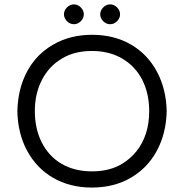

<svg xmlns="http://www.w3.org/2000/svg" viewBox="-20 -844 833 869"><path d="M283.2 -748Q296.9 -734.4 314.5 -734.4Q332 -734.4 345.7 -748Q359.4 -761.7 359.4 -779.3Q359.4 -796.9 345.7 -810.5Q332 -824.2 314.5 -824.2Q296.9 -824.2 283.2 -810.5Q269.5 -796.9 269.5 -779.3Q269.5 -761.7 283.2 -748ZM447.3 -748Q460.9 -734.4 478.5 -734.4Q496.1 -734.4 509.8 -748Q523.4 -761.7 523.4 -779.3Q523.4 -796.9 509.8 -810.5Q496.1 -824.2 478.5 -824.2Q460.9 -824.2 447.3 -810.5Q433.6 -796.9 433.6 -779.3Q433.6 -761.7 447.3 -748ZM574.2 -641.6Q497.1 -686.5 397 -686.5Q296.9 -686.5 219.7 -641.6Q125 -586.9 84 -479.5Q60.5 -417 58.6 -340.8Q60.5 -240.2 102.5 -162.1Q144.5 -84 218.8 -40Q295.9 4.9 396 4.9Q496.1 4.9 572.3 -39.6Q648.4 -84 690.4 -162.6Q732.4 -241.2 734.4 -340.8Q732.4 -440.4 690.4 -519.5Q648.4 -597.7 574.2 -641.6ZM655.3 -340.8Q655.3 -231.4 596.7 -158.2Q570.3 -126 534.2 -103.5Q477.5 -68.4 396.5 -68.4Q317.4 -68.4 258.8 -102.5Q200.2 -136.7 168 -201.2Q137.7 -262.7 137.7 -341.3Q137.7 -419.9 168.9 -480.5Q200.2 -543 258.8 -578.1Q315.4 -613.3 396.5 -613.3Q474.6 -613.3 533.7 -578.6Q592.8 -543.9 625 -480.5Q655.3 -418.9 655.3 -340.8Z"/></svg>

Font: FakePearl
Style: Light
Weight: 350
Version: Version 1.2